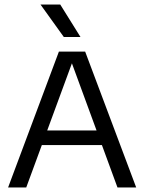

<svg xmlns="http://www.w3.org/2000/svg" viewBox="-20 -821 632 841"><path d="M15.5 0 238 -595H353L576.5 0H494.5L289 -560H301L95 0ZM137.5 -185.5 156 -249.5H435L453 -185.5ZM259.5 -659 157.5 -801H244L332.5 -659Z"/></svg>

Font: Encode Sans SC
Style: Regular
Weight: 400
Version: Version 3.002